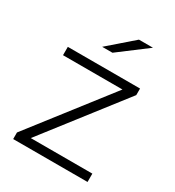

<svg xmlns="http://www.w3.org/2000/svg" viewBox="-175 -832 855 937"><g transform="rotate(30 252.5 -363.5)"><path d="M462 0H43V-37L384 -476H49V-523H456V-486L115 -47H462ZM194 -607 332 -727H411L252 -607Z"/></g></svg>

Font: Montserrat-Alt1 Light
Style: Regular
Weight: 300
Designer: Differentunic
Foundry: Differentunic
Version: Version 7.222